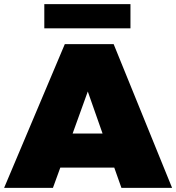

<svg xmlns="http://www.w3.org/2000/svg" viewBox="-30 -916 859 936"><path d="M562 0H809L524 -701H286L-10 0H228L264 -99H527ZM324 -265 398 -470 470 -265ZM186 -896V-778H606V-896Z"/></svg>

Font: Montserrat Custom Black
Style: Regular
Weight: 900
Designer: Julieta Ulanovsky
Foundry: Julieta Ulanovsky
Version: Version 7.200